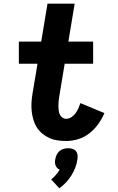

<svg xmlns="http://www.w3.org/2000/svg" viewBox="-20 -755 640 1039"><path d="M338 8Q314 8 290.5 4.5Q267 1 246.5 -8.5Q226 -18 208.5 -32.5Q191 -47 179 -66Q167 -85 160.5 -107.5Q154 -130 151.5 -153Q149 -176 150.5 -200.5Q152 -225 156 -249L183 -410H82V-530H203L237 -735H384L350 -530H484V-410H330L300 -229Q298 -217 297 -205Q296 -193 296 -181Q296 -169 297.5 -157.5Q299 -146 303.5 -135.5Q308 -125 317.5 -118.5Q327 -112 338 -112Q353 -112 366.5 -121Q380 -130 389 -142.5Q398 -155 404 -168.5Q410 -182 415 -197L545 -143Q532 -112 511.5 -83.5Q491 -55 463.5 -33.5Q436 -12 403.5 -2Q371 8 338 8ZM301 264 257 216Q271 205 282.5 191.5Q294 178 303 163Q295 160 289.5 154Q284 148 281 140.5Q278 133 277.5 124.5Q277 116 279 107Q281 95 286.5 83Q292 71 302 62.5Q312 54 324.5 50.5Q337 47 349 47Q361 47 372.5 50.5Q384 54 391 62.5Q398 71 399.5 83Q401 95 399 107Q396 130 387.5 152Q379 174 366.5 194Q354 214 337.5 232Q321 250 301 264Z"/></svg>

Font: Iosevka Curly Slab HvEx
Style: Italic
Weight: 900
Width: 7
Italic angle: -9°
Monospace: yes
Designer: Belleve Invis
Foundry: Belleve Invis
Version: Version 11.1.0; ttfautohint (v1.8.3)